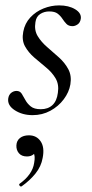

<svg xmlns="http://www.w3.org/2000/svg" viewBox="-20 -416 342 712"><path d="M100.8 11Q63 11 34.8 -7.2Q6.6 -25.4 10.6 -51.4Q12.8 -65 21.8 -71.9Q30.8 -78.8 41.2 -78.8Q54 -78.8 60.6 -68.4Q67.2 -58 74.2 -44.9Q81.2 -31.8 94 -21.4Q106.8 -11 131.2 -11Q158 -11 174.4 -26.2Q190.8 -41.4 194.6 -71.8Q199.4 -103 186.1 -125.5Q172.8 -148 150.5 -166.1Q128.2 -184.2 106.8 -202.8Q85.4 -221.4 72.8 -244.1Q60.2 -266.8 66.2 -298.2Q72 -329.4 92.4 -351.3Q112.8 -373.2 141.2 -384.6Q169.6 -396 199.2 -396Q235 -396 258.8 -381.6Q282.6 -367.2 279.6 -346.4Q277.4 -332 267.8 -325.5Q258.2 -319 249 -319Q234.6 -319 226.6 -327.2Q218.6 -335.4 211.5 -346.3Q204.4 -357.2 193.8 -365.4Q183.2 -373.6 162.6 -373.6Q143.8 -373.6 129 -364Q114.2 -354.4 111.4 -333.8Q106.4 -304.2 119.7 -282.2Q133 -260.2 155 -241.3Q177 -222.4 198.8 -202.8Q220.6 -183.2 233.4 -159.2Q246.2 -135.2 241 -103.2Q236.2 -74.2 216.4 -47.8Q196.6 -21.4 166.7 -5.2Q136.8 11 100.8 11ZM60.2 275Q56.2 277 52.7 272.5Q49.2 268 53.2 265Q76.2 248.6 89.8 229.3Q103.4 210 106.6 188.4Q111.6 161.8 104.1 150.6Q96.6 139.4 86.2 136.8L114.4 127.4Q115.4 146.2 105.7 155.2Q96 164.2 80 164.2Q60.2 164.2 50.1 152.2Q40 140.2 40.8 123Q41.6 105.6 54.1 95.7Q66.6 85.8 87.2 85.8Q115.6 85.8 130.8 108.2Q146 130.6 138.2 169.6Q132.8 201 111.8 227.2Q90.8 253.4 60.2 275Z"/></svg>

Font: Cormorant Garamond Light
Style: Italic
Weight: 300
Italic angle: -10°
Designer: Christian Thalmann (Catharsis Fonts)
Foundry: Catharsis Fonts
Version: Version 4.001